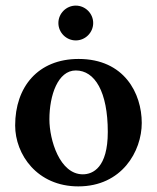

<svg xmlns="http://www.w3.org/2000/svg" viewBox="-20 -654 559 684"><path d="M34 -207C34 -104 112 10 259 10C414 10 485 -115 485 -216C485 -321 423 -444 260 -444C115 -444 34 -344 34 -207ZM250 -403C318 -403 364 -327 364 -184C364 -57 311 -33 275 -33C193 -33 156 -155 156 -229C156 -314 186 -403 250 -403ZM188 -572C188 -538 216 -510 250 -510C284 -510 312 -538 312 -572C312 -606 284 -634 250 -634C216 -634 188 -606 188 -572Z"/></svg>

Font: Libertinus Serif Semibold
Style: Regular
Weight: 600
Designer: Philipp H. Poll, Khaled Hosny
Foundry: Caleb Maclennan
Version: Version 7.050;RELEASE